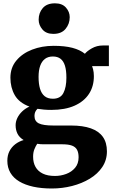

<svg xmlns="http://www.w3.org/2000/svg" viewBox="-20 -836 673 1125"><path d="M283.5 268.5Q223 268.5 175 258Q127 247.5 93 227.2Q59 207 41 176.5Q23 146 23 106Q23 74.5 35.2 50.2Q47.5 26 69.2 9.2Q91 -7.5 118.5 -15.5Q93.5 -30.5 82.5 -52.5Q71.5 -74.5 71.5 -102Q71.5 -123.5 81.5 -144.5Q91.5 -165.5 109.8 -183Q128 -200.5 152.5 -211.5Q92 -234 66.5 -278.5Q41 -323 41 -380.5Q41 -439.5 75.8 -481.2Q110.5 -523 168 -545.2Q225.5 -567.5 294.5 -567.5Q359 -567.5 404 -555.8Q449 -544 477.5 -521Q489.5 -536.5 518.5 -553Q547.5 -569.5 582.5 -569.5H618V-448.5H519.5Q523 -440.5 525.2 -431Q527.5 -421.5 528.8 -411.5Q530 -401.5 530 -390.5Q530.5 -331 501.5 -286.2Q472.5 -241.5 416.8 -216.8Q361 -192 280.5 -192Q258 -192 237.5 -193.8Q217 -195.5 199.5 -198.5Q190.5 -189.5 186.2 -179.5Q182 -169.5 182 -156.5Q182 -126 207.2 -113.2Q232.5 -100.5 293.5 -100.5H396.5Q465.5 -100.5 512.2 -84Q559 -67.5 582.8 -34Q606.5 -0.5 606.5 51Q606.5 102 579.5 142.5Q552.5 183 506.2 211Q460 239 402.2 253.8Q344.5 268.5 283.5 268.5ZM302 195Q336 195 367.8 183.2Q399.5 171.5 420 147.2Q440.5 123 440.5 85.5Q440.5 58.5 431.5 41.8Q422.5 25 401.8 17.2Q381 9.5 346.5 9.5H238Q227.5 9.5 217.2 8.8Q207 8 198 6.5Q189 20 181.5 38.5Q174 57 174 82.5Q174 117 188.2 142.2Q202.5 167.5 230.8 181.2Q259 195 302 195ZM290 -257.5Q334 -257.5 351.5 -291Q369 -324.5 369 -381Q369 -424 360.5 -451.2Q352 -478.5 334.5 -491.8Q317 -505 290 -505Q262 -505 243.5 -491Q225 -477 215.5 -450.5Q206 -424 206 -385Q206 -345 214.5 -316.2Q223 -287.5 241.5 -272.5Q260 -257.5 290 -257.5ZM292 -637.5Q250.5 -637.5 228.5 -663.5Q206.5 -689.5 206.5 -720.5Q206.5 -760.5 230.5 -788.5Q254.5 -816.5 301.5 -816.5H302.5Q344.5 -816.5 366.5 -791.5Q388.5 -766.5 388.5 -735.5Q388.5 -696 364.2 -666.8Q340 -637.5 293 -637.5Z"/></svg>

Font: Merriweather 24pt Black
Style: Regular
Weight: 900
Designer: Eben Sorkin
Foundry: Eben Sorkin
Version: Version 2.100